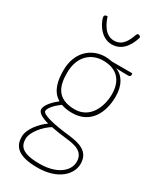

<svg xmlns="http://www.w3.org/2000/svg" viewBox="-226 -777 866 1045"><g transform="rotate(30 207.0 -254.5)"><path d="M267 -505C250 -508 232 -510 223 -510C137 -510 61 -448 61 -332C61 -268 73 -206 127 -175C97 -152 62 -115 62 -89C62 -67 90 -51 134 -39C93 -10 45 45 45 94C45 148 71 198 202 198C333 198 397 128 397 63C397 -16 331 -32 263 -40C162 -51 86 -69 86 -91C86 -111 118 -144 148 -165C167 -158 190 -154 217 -154C333 -154 379 -249 379 -350C379 -421 350 -468 303 -485C324 -484 356 -483 379 -483C391 -483 395 -488 395 -496C395 -502 393 -505 393 -505ZM85 -330C85 -435 149 -486 223 -486C304 -486 355 -442 355 -350C355 -269 314 -178 220 -178C101 -178 85 -257 85 -330ZM202 174C89 174 69 138 69 94C69 51 118 -6 162 -33C191 -27 225 -22 261 -18C315 -12 373 -1 373 64C373 120 314 174 202 174ZM217 -585C290 -585 320 -652 332 -693C330 -705 312 -711 307 -697C293 -659 274 -609 218 -609C159 -609 134 -671 122 -707C112 -706 103 -704 103 -694C103 -676 139 -585 217 -585Z"/></g></svg>

Font: Yanone Kaffeesatz Extra Light
Style: Regular
Weight: 200
Designer: Yanone (Cyrillic: Daniel Pouzeot & Huerta Tipografica)
Foundry: Yanone
Version: Version 1.100;PS 001.100;hotconv 1.0.70;makeotf.lib2.5.58329